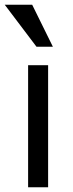

<svg xmlns="http://www.w3.org/2000/svg" viewBox="-35 -786 305 806"><path d="M118.2 -589.8 -15.1 -766.1H100.1L187 -589.8ZM83 0V-512.2H167V0Z"/></svg>

Font: ClearSansRegular
Style: Regular
Weight: 400
Foundry: Intel Corporation
Version: Version 1.00